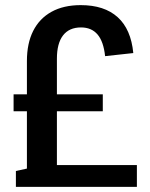

<svg xmlns="http://www.w3.org/2000/svg" viewBox="-20 -729 587 749"><path d="M85 -491Q85 -560 109.5 -608.5Q134 -657 181 -683Q228 -709 295 -709Q387 -709 439 -662Q491 -615 500 -522L390 -510Q384 -567 360.5 -594.5Q337 -622 296 -622Q250 -622 226 -591Q202 -560 202 -500V-5H85ZM42 -62 88 -72 177 -85H514V0H42ZM33 -361H381V-295H33Z"/></svg>

Font: Pathway Extreme Condensed SemiBold
Style: Regular
Weight: 600
Width: 3
Version: Version 1.001;gftools[0.9.26]